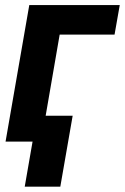

<svg xmlns="http://www.w3.org/2000/svg" viewBox="-20 -548 483 743"><path d="M443.4 -528.3H93.3L1.5 0H106L75.7 174.3H213.4L261.2 -100.1H156.7L210.9 -414.1H423.3Z"/></svg>

Font: Roboto
Style: Bold Italic
Weight: 700
Italic angle: -12°
Designer: Google
Version: Version 2.137; 2017